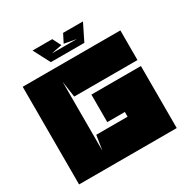

<svg xmlns="http://www.w3.org/2000/svg" viewBox="-178 -938 1055 1088"><g transform="rotate(-30 350.0 -394.5)"><path d="M669 -445V-639H30V0C241 0 459 0 669 0C669 -136 669 -271 669 -406H345V-226H460V-195H255L240 -100C240 -393 240 -257 240 -550L255 -445C389 -445 534 -445 669 -445ZM338 -734 310 -789H181L238 -680H457L511 -789H381L353 -734L431 -720H267Z"/></g></svg>

Font: Banana Brick
Style: Regular
Weight: 400
Designer: artmaker
Foundry: artmaker
Version: Version 4.000 2011 initial release